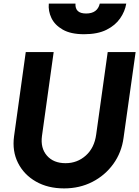

<svg xmlns="http://www.w3.org/2000/svg" viewBox="-20 -1034 773 1066"><path d="M336 12Q246 12 179.5 -26Q113 -64 80 -129.5Q47 -195 58 -277L123 -745H278L213 -279Q204 -212 240.5 -170Q277 -128 344 -128Q409 -128 456.5 -170.5Q504 -213 514 -287L578 -745H733L666 -269Q655 -187 609 -123.5Q563 -60 492.5 -24Q422 12 336 12ZM447 -844Q373 -844 328.5 -869.5Q284 -895 265.5 -934Q247 -973 251 -1014H399Q396 -959 458 -959Q521 -959 534 -1014H681Q674 -971 647 -932Q620 -893 571 -868.5Q522 -844 447 -844Z"/></svg>

Font: Plus Jakarta Sans ExtraBold
Style: Italic
Weight: 800
Italic angle: -8°
Designer: Gumpita Rahayu
Foundry: Tokotype
Version: Version 2.071; ttfautohint (v1.8.4.7-5d5b);gftools[0.9.29]